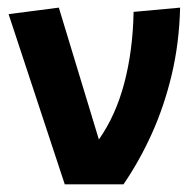

<svg xmlns="http://www.w3.org/2000/svg" viewBox="-20 -481 501 501"><path d="M149 0 2.4 -444.1 133.5 -461.1 238 -117Q281.9 -179.4 304.3 -264.1Q326.7 -348.9 328.6 -450L450 -461.1Q447.7 -368.7 428.2 -286.6Q408.7 -204.5 376.5 -133Q344.3 -61.5 302.2 0Z"/></svg>

Font: Ancizar Sans Thin
Style: Regular
Weight: 100
Designer: Cesar Puertas, Viviana Monsalve, Julian Moncada, Julian Prieto, Jose Castro, Mariel Hernandez, Felipe Aragon, Sara Alarc
Version: Version 8.100